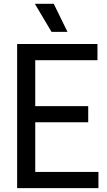

<svg xmlns="http://www.w3.org/2000/svg" viewBox="-20 -966 547 986"><path d="M68 0V-740H480.5V-657H161V-421H433V-338H161V-83H485.5V0ZM244.5 -802.5 159 -946.5H256L326.5 -802.5Z"/></svg>

Font: Encode Sans Condensed Medium
Style: Regular
Weight: 500
Width: 3
Designer: Multiple Designers
Foundry: Impallari Type
Version: Version 3.000; ttfautohint (v1.8.3) -l 8 -r 50 -G 200 -x 14 